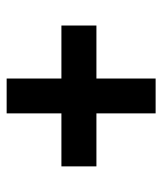

<svg xmlns="http://www.w3.org/2000/svg" viewBox="26 -542 497 589"><g transform="rotate(-90 274.5 -247.5)"><path d="M328.1 -200.2V-18.6H221.2V-200.2H58.6V-307.6H221.2V-475.6H328.1V-307.6H490.7V-200.2Z"/></g></svg>

Font: Vazirmatn UI FD
Style: Bold
Weight: 700
Designer: Saber Rastikerdar
Foundry: Saber Rastikerdar
Version: Version 33.003